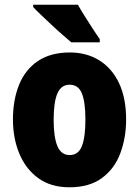

<svg xmlns="http://www.w3.org/2000/svg" viewBox="-20 -786 592 816"><path d="M516 -278Q516 -201 491.5 -135Q467 -69 413.5 -29.5Q360 10 275 10Q196 10 142.5 -29Q89 -68 62 -133.5Q35 -199 35 -278Q35 -361 61 -425.5Q87 -490 141 -526.5Q195 -563 277 -563Q348 -563 402 -529.5Q456 -496 486 -432.5Q516 -369 516 -278ZM208 -277Q208 -203 224 -165Q240 -127 276 -127Q313 -127 328 -165Q343 -203 343 -278Q343 -352 328 -389Q313 -426 276 -426Q240 -426 224 -389Q208 -352 208 -277ZM311 -766Q322 -746 340 -717.5Q358 -689 375.5 -662Q393 -635 404 -620V-606H283Q269 -618 246.5 -637.5Q224 -657 199.5 -680Q175 -703 154 -723Q133 -743 121 -756V-766Z"/></svg>

Font: Noto Sans Gujarati UI Condensed Black
Style: Regular
Weight: 900
Width: 3
Designer: Jelle Bosma - Monotype Design Team, Universal Thirst
Foundry: Monotype Imaging Inc.
Version: Version 2.106; ttfautohint (v1.8.4.7-5d5b)